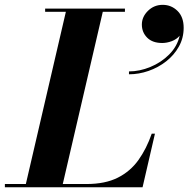

<svg xmlns="http://www.w3.org/2000/svg" viewBox="-68 -786 790 806"><path d="M527.5 -682.9Q527.5 -715.3 553.1 -740.5Q578.8 -765.7 614.8 -765.7Q651.2 -765.7 677.1 -740.3Q703 -714.9 703 -669.4Q703 -626.2 682.9 -590.4Q662.9 -554.6 629.6 -528.5Q596.3 -502.4 555.6 -488.3Q514.9 -474.1 473.4 -474.1V-486.2Q518 -486.2 563.2 -504.9Q608.5 -523.6 642.2 -557.3Q676 -591.1 686.3 -636.1Q673.3 -620.8 652.8 -613.1Q632.3 -605.5 613 -605.5Q572 -605.5 549.7 -628Q527.5 -650.5 527.5 -682.9ZM530.5 0H-47.5V-13.5H40.5L208.5 -736.5H121.5V-750H456.5V-736.5H363.5L195.5 -13.5H295Q373.5 -13.5 426.2 -40Q479 -66.5 513 -114Q547 -161.5 569 -225H582.5Z"/></svg>

Font: Bodoni* 16pt
Style: Bold Italic
Weight: 700
Italic angle: -13°
Version: Version 2.3